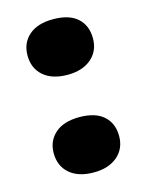

<svg xmlns="http://www.w3.org/2000/svg" viewBox="-90 -589 504 661"><g transform="rotate(-15 162.5 -259.0)"><path d="M163 14Q108 14 77 -13Q46 -40 46 -86Q46 -129 76.5 -156Q107 -183 163 -183Q220 -183 249.5 -156.5Q279 -130 279 -85Q279 -40 247.5 -13Q216 14 163 14ZM163 -334Q108 -334 77 -361Q46 -388 46 -434Q46 -478 76.5 -505Q107 -532 163 -532Q220 -532 249.5 -505.5Q279 -479 279 -433Q279 -388 247.5 -361Q216 -334 163 -334Z"/></g></svg>

Font: Literata 18pt Black
Style: Regular
Weight: 900
Designer: Latin by Veronika Burian and Jose Scaglione. Greek by Irene Vlachou. Cyrillic by Vera Evstafieva.
Foundry: TypeTogether
Version: Version 3.103;gftools[0.9.29]